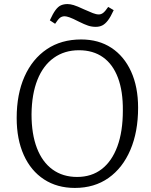

<svg xmlns="http://www.w3.org/2000/svg" viewBox="-20 -910 744 944"><path d="M62 -330Q62 -447 100.5 -533.5Q139 -620 210 -668Q281 -716 379 -716Q465 -716 527.5 -675Q590 -634 624.5 -558.5Q659 -483 659 -380Q659 -262 621 -173Q583 -84 513.5 -35Q444 14 348 14Q261 14 196.5 -28Q132 -70 97 -147.5Q62 -225 62 -330ZM135 -348Q135 -251 161.5 -182Q188 -113 238.5 -76.5Q289 -40 359 -40Q430 -40 480 -78.5Q530 -117 557 -190Q584 -263 584 -366Q585 -461 560 -527.5Q535 -594 486.5 -628.5Q438 -663 368 -663Q297 -663 244.5 -625.5Q192 -588 164 -517.5Q136 -447 135 -348ZM451 -778Q431 -778 413 -784Q395 -790 369 -803Q336 -820 321 -825Q306 -830 298 -830Q285 -830 275.5 -823Q266 -816 251 -793L225 -810Q240 -843 253 -860.5Q266 -878 280 -884Q294 -890 312 -890Q325 -890 342 -885Q359 -880 393 -864Q420 -852 436.5 -845.5Q453 -839 466 -839Q477 -839 487 -846.5Q497 -854 512 -876L539 -860Q524 -827 510.5 -809.5Q497 -792 483 -785Q469 -778 451 -778Z"/></svg>

Font: Literata Light
Style: Italic
Weight: 300
Italic angle: -2°
Designer: Latin by Veronika Burian and Jose Scaglione. Greek by Irene Vlachou. Cyrillic by Vera Evstafieva
Foundry: TypeTogether
Version: Version 3.103;gftools[0.9.29]